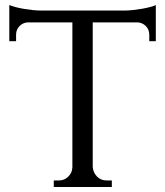

<svg xmlns="http://www.w3.org/2000/svg" viewBox="-20 -743 658 764"><path d="M475 -701Q490 -701 508.5 -703Q527 -705 544.5 -708Q562 -711 577 -715Q592 -719 600 -723V-579H574V-605Q574 -625 560.5 -639Q547 -653 527 -654H349V-78Q351 -56 366 -40.5Q381 -25 404 -25H425V1H194V-25H215Q236 -25 251.5 -40Q267 -55 268 -77V-654H91Q71 -653 57.5 -639Q44 -625 44 -605V-579H17V-723Q26 -719 41 -715Q56 -711 73.5 -708Q91 -705 109.5 -703Q128 -701 143 -701Z"/></svg>

Font: Constantine
Style: Regular
Weight: 400
Designer: Dukom Design
Version: Version 1.001;PS 001.001;hotconv 1.0.56;makeotf.lib2.0.21325